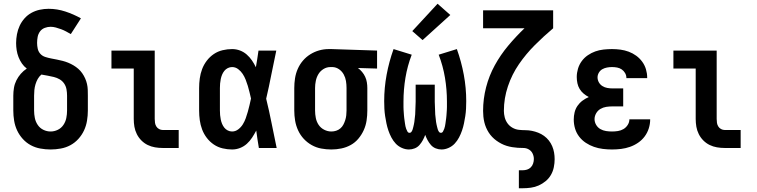

<svg xmlns="http://www.w3.org/2000/svg" viewBox="-20 -790 4040 1025"><path d="M250 8Q223 8 195.5 3Q168 -2 144 -15Q120 -28 101.5 -48.5Q83 -69 71.5 -93.5Q60 -118 55.5 -145.5Q51 -173 51 -200V-279Q51 -300 54.5 -321Q58 -342 67.5 -361Q77 -380 91 -396Q105 -412 123 -424Q108 -435 97 -451Q86 -467 79 -485Q72 -503 69 -522Q66 -541 66 -560Q66 -583 70.5 -607Q75 -631 85 -652.5Q95 -674 111 -692Q127 -710 148 -721.5Q169 -733 192.5 -738Q216 -743 239 -743Q285 -743 329 -728.5Q373 -714 412 -692L358 -608Q346 -615 333 -622Q320 -629 306.5 -634Q293 -639 278.5 -643Q264 -647 250 -647Q234 -647 218.5 -641Q203 -635 193.5 -622Q184 -609 181 -593Q178 -577 178 -561Q178 -545 181.5 -529.5Q185 -514 195.5 -502.5Q206 -491 221.5 -486Q237 -481 252.5 -478Q268 -475 283.5 -472Q299 -469 314.5 -465Q330 -461 344.5 -455Q359 -449 372.5 -441Q386 -433 398 -422.5Q410 -412 419 -399Q428 -386 434.5 -371.5Q441 -357 444.5 -341.5Q448 -326 448.5 -310.5Q449 -295 449 -279V-200Q449 -173 444.5 -145.5Q440 -118 428.5 -93.5Q417 -69 398.5 -48.5Q380 -28 356 -15Q332 -2 304.5 3Q277 8 250 8ZM250 -88Q270 -88 288.5 -97Q307 -106 318.5 -123Q330 -140 334 -160Q338 -180 338 -200V-279Q338 -296 335 -313Q332 -330 322.5 -344Q313 -358 298.5 -366.5Q284 -375 267.5 -379Q251 -383 234.5 -386Q218 -389 201 -392Q189 -382 181.5 -368.5Q174 -355 169.5 -340Q165 -325 163.5 -309.5Q162 -294 162 -279V-200Q162 -180 166 -160Q170 -140 181.5 -123Q193 -106 211.5 -97Q230 -88 250 -88Z M849 0Q828 0 807.5 -3.5Q787 -7 768.5 -16Q750 -25 735 -40Q720 -55 710.5 -74Q701 -93 697.5 -113.5Q694 -134 694 -155V-424H575V-520H806V-155Q806 -144 807.5 -134Q809 -124 814.5 -115Q820 -106 829.5 -101Q839 -96 849 -96H934V0Z M1219 8Q1194 8 1168.5 2Q1143 -4 1121.5 -18.5Q1100 -33 1084 -54Q1068 -75 1059 -99Q1050 -123 1046.5 -148.5Q1043 -174 1043 -200V-320Q1043 -346 1046.5 -371.5Q1050 -397 1059 -421Q1068 -445 1084 -466Q1100 -487 1121.5 -501.5Q1143 -516 1168.5 -522Q1194 -528 1219 -528Q1241 -528 1261 -520.5Q1281 -513 1297 -499Q1313 -485 1325 -467.5Q1337 -450 1346 -431Q1350 -454 1353.5 -476Q1357 -498 1360 -520H1455Q1441 -456 1428.5 -391.5Q1416 -327 1401 -263Q1417 -198 1430 -132Q1443 -66 1457 0H1362Q1358 -23 1354.5 -46.5Q1351 -70 1348 -93Q1338 -74 1326 -55.5Q1314 -37 1298 -22.5Q1282 -8 1261.5 0Q1241 8 1219 8ZM1219 -88Q1237 -88 1252 -99.5Q1267 -111 1276.5 -126.5Q1286 -142 1292 -159Q1298 -176 1303 -193.5Q1308 -211 1312 -228.5Q1316 -246 1320 -264Q1316 -281 1312 -298Q1308 -315 1303 -331.5Q1298 -348 1291.5 -364.5Q1285 -381 1275.5 -395.5Q1266 -410 1251.5 -421Q1237 -432 1219 -432Q1207 -432 1196 -426.5Q1185 -421 1177.5 -411.5Q1170 -402 1165.5 -391Q1161 -380 1158.5 -368Q1156 -356 1155 -344Q1154 -332 1154 -320V-200Q1154 -188 1155 -176Q1156 -164 1158.5 -152Q1161 -140 1165.5 -129Q1170 -118 1177.5 -108.5Q1185 -99 1196 -93.5Q1207 -88 1219 -88Z M1749 8Q1722 8 1695 3Q1668 -2 1644 -15.5Q1620 -29 1601.5 -49Q1583 -69 1571.5 -94Q1560 -119 1555.5 -146Q1551 -173 1551 -200V-320Q1551 -346 1555 -372Q1559 -398 1569.5 -422Q1580 -446 1597 -466Q1614 -486 1636.5 -500Q1659 -514 1684 -521Q1709 -528 1735 -528Q1739 -528 1742.5 -528Q1746 -528 1750 -528L1993 -520V-424L1891 -427Q1903 -418 1913 -406Q1923 -394 1929.5 -380Q1936 -366 1938.5 -350.5Q1941 -335 1941 -320V-200Q1941 -173 1937 -146.5Q1933 -120 1922 -95.5Q1911 -71 1893.5 -50Q1876 -29 1852.5 -16Q1829 -3 1802.5 2.5Q1776 8 1749 8ZM1749 -88Q1762 -88 1774.5 -92Q1787 -96 1797 -104.5Q1807 -113 1813 -124.5Q1819 -136 1823 -148.5Q1827 -161 1828.5 -174Q1830 -187 1830 -200V-320Q1830 -339 1827 -357.5Q1824 -376 1815 -392.5Q1806 -409 1790.5 -420Q1775 -431 1756 -432H1750Q1748 -432 1746.5 -432Q1745 -432 1744 -432Q1724 -432 1707 -421.5Q1690 -411 1680 -394.5Q1670 -378 1666 -358.5Q1662 -339 1662 -320V-200Q1662 -180 1666 -160Q1670 -140 1681 -123.5Q1692 -107 1710.5 -97.5Q1729 -88 1749 -88Z M2163 8Q2144 8 2125 -0.5Q2106 -9 2092.5 -23.5Q2079 -38 2069.5 -56Q2060 -74 2053.5 -93Q2047 -112 2043 -131.5Q2039 -151 2036 -170.5Q2033 -190 2032 -210Q2031 -230 2031 -250Q2031 -321 2044 -391Q2057 -461 2081 -528L2178 -498Q2155 -438 2144.5 -375Q2134 -312 2134 -248Q2134 -241 2134 -233.5Q2134 -226 2134 -218.5Q2134 -211 2134.5 -203.5Q2135 -196 2135.5 -189Q2136 -182 2136.5 -174.5Q2137 -167 2138 -159.5Q2139 -152 2140 -145Q2141 -138 2142 -130.5Q2143 -123 2144.5 -116Q2146 -109 2148.5 -102Q2151 -95 2155 -88Q2159 -81 2166 -81Q2173 -81 2177 -87Q2181 -93 2183 -99.5Q2185 -106 2186.5 -112.5Q2188 -119 2189.5 -125.5Q2191 -132 2192 -139Q2193 -146 2193.5 -152.5Q2194 -159 2195 -165.5Q2196 -172 2196.5 -179Q2197 -186 2197 -192.5Q2197 -199 2197.5 -206Q2198 -213 2198 -219.5Q2198 -226 2198.5 -233Q2199 -240 2199 -246.5Q2199 -253 2199 -260V-338H2301V-260Q2301 -253 2301 -246.5Q2301 -240 2301.5 -233Q2302 -226 2302 -219.5Q2302 -213 2302.5 -206Q2303 -199 2303 -192.5Q2303 -186 2303.5 -179Q2304 -172 2305 -165.5Q2306 -159 2306.5 -152.5Q2307 -146 2308 -139Q2309 -132 2310.5 -125.5Q2312 -119 2313.5 -112.5Q2315 -106 2317 -99.5Q2319 -93 2323 -87Q2327 -81 2334 -81Q2341 -81 2345 -88Q2349 -95 2351.5 -102Q2354 -109 2355.5 -116Q2357 -123 2358 -130.5Q2359 -138 2360 -145Q2361 -152 2362 -159.5Q2363 -167 2363.5 -174.5Q2364 -182 2364.5 -189Q2365 -196 2365.5 -203.5Q2366 -211 2366 -218.5Q2366 -226 2366 -233.5Q2366 -241 2366 -248Q2366 -312 2355.5 -375Q2345 -438 2322 -498L2419 -528Q2443 -461 2456 -391Q2469 -321 2469 -250Q2469 -230 2468 -210Q2467 -190 2464 -170.5Q2461 -151 2457 -131.5Q2453 -112 2446.5 -93Q2440 -74 2430.5 -56Q2421 -38 2407.5 -23.5Q2394 -9 2375 -0.5Q2356 8 2337 8Q2321 8 2306 2Q2291 -4 2280.5 -16Q2270 -28 2262.5 -42Q2255 -56 2250 -70Q2245 -56 2237.5 -42Q2230 -28 2219.5 -16Q2209 -4 2194 2Q2179 8 2163 8ZM2236 -576 2181 -624 2316 -770 2384 -710Z M2750 215V119H2770Q2782 119 2793.5 115.5Q2805 112 2813.5 103.5Q2822 95 2826 83Q2830 71 2830 59Q2830 44 2823.5 30Q2817 16 2803.5 8Q2790 0 2774.5 0Q2759 0 2744 -1Q2729 -2 2714 -4.5Q2699 -7 2684.5 -11.5Q2670 -16 2656.5 -23Q2643 -30 2630.5 -39Q2618 -48 2607.5 -59Q2597 -70 2589 -82.5Q2581 -95 2575 -109Q2569 -123 2565.5 -138Q2562 -153 2560.5 -168Q2559 -183 2559 -198Q2559 -262 2575 -324Q2591 -386 2621.5 -441.5Q2652 -497 2693 -546Q2734 -595 2780 -639H2559V-735H2933V-639Q2882 -596 2835 -549Q2788 -502 2750.5 -447.5Q2713 -393 2691.5 -329Q2670 -265 2670 -198Q2670 -181 2674.5 -163.5Q2679 -146 2689.5 -131.5Q2700 -117 2716 -108Q2732 -99 2749.5 -97Q2767 -95 2784.5 -95Q2802 -95 2819.5 -91.5Q2837 -88 2853.5 -81.5Q2870 -75 2884.5 -64.5Q2899 -54 2910 -40Q2921 -26 2928 -9.5Q2935 7 2938 24.5Q2941 42 2941 60Q2941 81 2936.5 103Q2932 125 2921 144Q2910 163 2893 177Q2876 191 2856 200Q2836 209 2814 212Q2792 215 2770 215Z M3247 8Q3223 8 3198.5 5Q3174 2 3151 -6Q3128 -14 3107.5 -27.5Q3087 -41 3072 -60.5Q3057 -80 3050 -103.5Q3043 -127 3043 -152Q3043 -171 3047.5 -190Q3052 -209 3063 -225Q3074 -241 3089.5 -252.5Q3105 -264 3123 -272Q3108 -280 3095.5 -290.5Q3083 -301 3074.5 -315Q3066 -329 3062.5 -345.5Q3059 -362 3059 -379Q3059 -401 3065.5 -423Q3072 -445 3085.5 -463.5Q3099 -482 3118 -495Q3137 -508 3158 -515.5Q3179 -523 3202 -525.5Q3225 -528 3247 -528Q3270 -528 3292.5 -525Q3315 -522 3336.5 -514Q3358 -506 3376.5 -492.5Q3395 -479 3408.5 -460.5Q3422 -442 3428.5 -420Q3435 -398 3435 -376Q3435 -375 3435 -374.5Q3435 -374 3435 -373H3324Q3324 -373 3324 -373.5Q3324 -374 3324 -374Q3324 -388 3317 -400Q3310 -412 3299 -419.5Q3288 -427 3274.5 -429.5Q3261 -432 3247 -432Q3234 -432 3220.5 -429.5Q3207 -427 3195.5 -420.5Q3184 -414 3177 -402Q3170 -390 3170 -377Q3170 -377 3170 -377Q3170 -377 3170 -377Q3170 -363 3177 -350.5Q3184 -338 3196 -330.5Q3208 -323 3222 -320.5Q3236 -318 3250 -318H3307V-222H3250Q3233 -222 3216.5 -219.5Q3200 -217 3185.5 -208.5Q3171 -200 3162.5 -185Q3154 -170 3154 -154Q3154 -138 3162.5 -123.5Q3171 -109 3185 -101Q3199 -93 3215 -90.5Q3231 -88 3247 -88Q3263 -88 3279 -90.5Q3295 -93 3308.5 -101Q3322 -109 3331 -123Q3340 -137 3340 -153H3451V-152Q3451 -152 3451 -152Q3451 -152 3451 -152Q3451 -128 3443.5 -104.5Q3436 -81 3421.5 -61.5Q3407 -42 3386.5 -28Q3366 -14 3343 -6Q3320 2 3296 5Q3272 8 3247 8Z M3849 0Q3828 0 3807.5 -3.5Q3787 -7 3768.5 -16Q3750 -25 3735 -40Q3720 -55 3710.5 -74Q3701 -93 3697.5 -113.5Q3694 -134 3694 -155V-424H3575V-520H3806V-155Q3806 -144 3807.5 -134Q3809 -124 3814.5 -115Q3820 -106 3829.5 -101Q3839 -96 3849 -96H3934V0Z"/></svg>

Font: Iosevka SS08 Regular
Style: Bold
Weight: 700
Monospace: yes
Designer: Belleve Invis
Foundry: Belleve Invis
Version: Version 16.3.4; ttfautohint (v1.8.4)